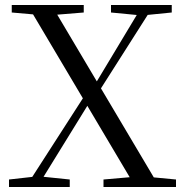

<svg xmlns="http://www.w3.org/2000/svg" viewBox="-20 -748 740 768"><path d="M16 0V-30L123 -42H143L259 -30V0ZM83 0 329 -382 355 -360H350L340 -342L129 0ZM394 0V-30L532 -42H558L684 -30V0ZM372 -376 347 -397H352L361 -412L551 -728H596ZM522 0 90 -728H186L618 0ZM27 -698V-728H315V-698L180 -687H152ZM424 -698V-728H667V-698L557 -687H538Z"/></svg>

Font: Noto Serif JP
Style: Regular
Weight: 400
Designer: Ryoko NISHIZUKA  (kana & ideographs); Frank Grießhammer (Latin, Greek & Cyrillic); Wenlong ZHANG  (bopomofo); Sandoll Co
Foundry: Adobe
Version: Version 2.003-H1;hotconv 1.1.1;makeotfexe 2.6.0